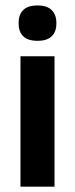

<svg xmlns="http://www.w3.org/2000/svg" viewBox="-20 -702 282 722"><path d="M185 0H57V-490.5H185ZM121 -548.5Q84.5 -548.5 67.2 -565.8Q50 -583 50 -613.5V-616Q50 -646.5 67.2 -664Q84.5 -681.5 121 -681.5Q157 -681.5 174.5 -664Q192 -646.5 192 -616V-613.5Q192 -582.5 174.5 -565.5Q157 -548.5 121 -548.5Z"/></svg>

Font: Anek Devanagari SemiBold
Style: Regular
Weight: 600
Designer: Kailash Malviya (Devanagari) & Yesha Goshar (Latin)
Foundry: Ek Type
Version: Version 1.003